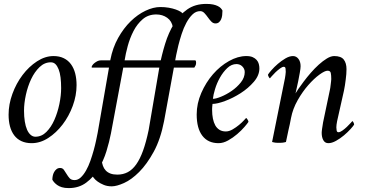

<svg xmlns="http://www.w3.org/2000/svg" viewBox="-20 -727 1871 983"><path d="M240 -408Q254 -408 263.5 -399Q273 -390 280 -372.5Q287 -355 290 -330.5Q293 -306 293 -276Q293 -238 284 -194.5Q275 -151 258.5 -113.5Q242 -76 217.5 -51.5Q193 -27 161 -27Q148 -27 137 -36.5Q126 -46 118.5 -63Q111 -80 107 -105Q103 -130 103 -160Q103 -198 112.5 -241.5Q122 -285 139.5 -322Q157 -359 182.5 -383.5Q208 -408 240 -408ZM254 -440Q211 -440 169.5 -413Q128 -386 95.5 -343Q63 -300 43.5 -246.5Q24 -193 24 -140Q24 -107 31 -80.5Q38 -54 52.5 -34.5Q67 -15 89.5 -4.5Q112 6 142 6Q186 6 227 -20.5Q268 -47 300.5 -89.5Q333 -132 352.5 -185Q372 -238 372 -291Q372 -324 365 -351Q358 -378 343.5 -398Q329 -418 306.5 -429Q284 -440 254 -440Z M979 -418H496Q487 -418 479 -414Q471 -410 464 -404.5Q457 -399 453 -393Q449 -387 449 -382Q450 -382 450 -381.5Q450 -381 451 -381H975Q979 -387 981.5 -392.5Q984 -398 984 -406Q984 -410 983 -414Q982 -418 979 -418ZM801 -691Q765 -691 725 -672Q685 -653 649 -618Q613 -583 585 -533Q557 -483 545 -421L480 -47Q477 -32 472 -8Q467 16 459.5 43Q452 70 442.5 97Q433 124 420.5 146Q408 168 393.5 181.5Q379 195 362 195Q345 195 336.5 185.5Q328 176 321 164Q314 152 307 142.5Q300 133 288 133Q277 133 269.5 139Q262 145 257 154Q252 163 250 173.5Q248 184 248 193Q251 199 257 206Q263 213 272.5 220Q282 227 296.5 231.5Q311 236 332 236Q384 236 421.5 208Q459 180 484.5 138Q510 96 525 47Q540 -2 548 -44L618 -418Q623 -451 634 -491.5Q645 -532 663.5 -568Q682 -604 710.5 -628.5Q739 -653 780 -653Q812 -653 836 -636Q860 -619 865 -587L917 -656Q914 -661 904.5 -667Q895 -673 879.5 -678.5Q864 -684 844 -687.5Q824 -691 801 -691ZM1036 -707Q979 -707 939 -679Q899 -651 871 -605.5Q843 -560 825.5 -503Q808 -446 797 -389L741 -61Q728 1 712.5 44Q697 87 677.5 114.5Q658 142 634 154.5Q610 167 581 167Q560 167 545.5 161.5Q531 156 521.5 146Q512 136 507 122Q502 108 500 90Q488 86 476 95Q464 104 455.5 118Q447 132 445 147.5Q443 163 452 173Q454 176 461 185Q468 194 480.5 203Q493 212 511 219.5Q529 227 552 227Q577 227 615 210Q653 193 692.5 153.5Q732 114 767 50Q802 -14 820 -107L877 -418Q878 -424 882 -445Q886 -466 893 -494Q900 -522 910 -553Q920 -584 934 -610Q948 -636 965.5 -653Q983 -670 1005 -670Q1017 -670 1026.5 -660Q1036 -650 1044 -638.5Q1052 -627 1061.5 -617Q1071 -607 1083 -607Q1094 -607 1101 -613Q1108 -619 1112 -628Q1116 -637 1117.5 -649Q1119 -661 1119 -673Q1116 -679 1110.5 -685Q1105 -691 1095 -696Q1085 -701 1071 -704Q1057 -707 1036 -707Z M1241 -440Q1198 -440 1152.5 -414.5Q1107 -389 1070.5 -347Q1034 -305 1010.5 -251Q987 -197 987 -141Q987 -70 1016 -32Q1045 6 1099 6Q1123 6 1148 -8Q1173 -22 1194.5 -40.5Q1216 -59 1231.5 -77Q1247 -95 1252 -103Q1252 -108 1247 -115.5Q1242 -123 1240 -123Q1239 -122 1229 -111Q1219 -100 1204 -87.5Q1189 -75 1171 -64.5Q1153 -54 1136 -54Q1117 -54 1103.5 -62.5Q1090 -71 1082 -85.5Q1074 -100 1070 -120Q1066 -140 1066 -163Q1066 -165 1066 -170Q1066 -175 1066.5 -180Q1067 -185 1067.5 -189.5Q1068 -194 1068 -195Q1092 -195 1132.5 -210Q1173 -225 1212 -250Q1251 -275 1279.5 -308Q1308 -341 1308 -377Q1308 -388 1305 -399.5Q1302 -411 1294 -420Q1286 -429 1273.5 -434.5Q1261 -440 1241 -440ZM1070 -221Q1072 -241 1081 -271Q1090 -301 1106 -329.5Q1122 -358 1143.5 -378.5Q1165 -399 1191 -399Q1198 -399 1205.5 -396.5Q1213 -394 1219 -388.5Q1225 -383 1229 -375.5Q1233 -368 1233 -358Q1233 -330 1213 -305Q1193 -280 1166 -261.5Q1139 -243 1112 -232Q1085 -221 1070 -221Z M1519 -388Q1519 -411 1508 -425.5Q1497 -440 1480 -440Q1462 -440 1441.5 -428Q1421 -416 1402.5 -400Q1384 -384 1370 -368Q1356 -352 1352 -345Q1352 -340 1356 -333Q1360 -326 1362 -326Q1363 -327 1371 -336.5Q1379 -346 1390 -356.5Q1401 -367 1413 -376Q1425 -385 1433 -385Q1441 -385 1442 -375.5Q1443 -366 1443 -359Q1443 -355 1441.5 -343.5Q1440 -332 1439 -327L1373 0Q1378 1 1382 2Q1386 3 1390 3.5Q1394 4 1398.5 4Q1403 4 1408 4Q1413 4 1417.5 4Q1422 4 1426.5 3.5Q1431 3 1435.5 2Q1440 1 1444 0Q1448 -18 1451 -33Q1454 -48 1457 -61.5Q1460 -75 1463.5 -90Q1467 -105 1470 -123Q1479 -170 1504 -214Q1529 -258 1558.5 -291.5Q1588 -325 1615.5 -345Q1643 -365 1657 -365Q1671 -365 1673.5 -353.5Q1676 -342 1676 -322Q1676 -318 1675 -310Q1674 -302 1673 -293.5Q1672 -285 1671 -277.5Q1670 -270 1669 -267L1634 -100Q1633 -92 1631.5 -83.5Q1630 -75 1629 -68Q1628 -61 1627.5 -55.5Q1627 -50 1627 -47Q1627 -24 1635.5 -9Q1644 6 1661 6Q1679 6 1700.5 -6Q1722 -18 1741 -34Q1760 -50 1774.5 -66Q1789 -82 1793 -89Q1793 -94 1789.5 -100.5Q1786 -107 1784 -107Q1783 -106 1775 -97Q1767 -88 1756 -77.5Q1745 -67 1733 -58.5Q1721 -50 1713 -50Q1705 -50 1703.5 -59Q1702 -68 1702 -75Q1702 -79 1703 -89Q1704 -99 1706 -107L1741 -263Q1744 -276 1746 -290.5Q1748 -305 1750 -319.5Q1752 -334 1753 -347.5Q1754 -361 1754 -373Q1754 -404 1740 -422Q1726 -440 1691 -440Q1674 -440 1653.5 -427.5Q1633 -415 1612 -396Q1591 -377 1571 -354Q1551 -331 1535 -309.5Q1519 -288 1507.5 -271.5Q1496 -255 1493 -249Q1493 -251 1497.5 -269Q1502 -287 1506.5 -310Q1511 -333 1515 -355Q1519 -377 1519 -388Z"/></svg>

Font: Vermiglione
Style: Italic
Weight: 400
Italic angle: -11°
Version: Version 1.105